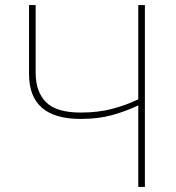

<svg xmlns="http://www.w3.org/2000/svg" viewBox="-20 -734 693 754"><path d="M549 0V-714H523V-344Q473 -320 418.5 -306Q364 -292 297 -292Q201 -292 160.5 -333Q120 -374 120 -448V-714H94V-443Q94 -267 296 -267Q367 -267 420.5 -282Q474 -297 523 -320V0Z"/></svg>

Font: Noto Sans UI Thin
Style: Regular
Weight: 250
Designer: Monotype Design Team
Foundry: Monotype Imaging Inc.
Version: Version 1.901